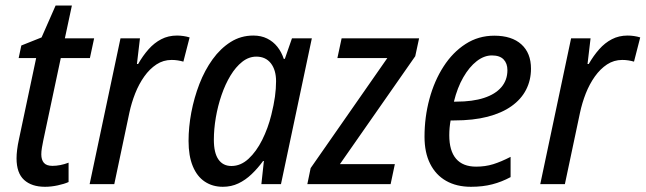

<svg xmlns="http://www.w3.org/2000/svg" viewBox="-20 -679 2381 708"><path d="M146 9.8Q96.7 9.8 68.8 -15.6Q41 -41 41 -95.2Q41 -109.4 43.2 -127.2Q45.4 -145 49.8 -165L113.3 -464.8H48.8L58.6 -511.2L133.3 -541L185.1 -658.7H245.1L219.2 -537.6H327.1L311.5 -464.8H204.1L139.6 -161.1Q136.7 -147.5 134.5 -134Q132.3 -120.6 132.3 -109.9Q132.3 -89.8 141.8 -78.6Q151.4 -67.4 173.3 -67.4Q187.5 -67.4 202.4 -70.3Q217.3 -73.2 232.9 -79.1V-7.8Q216.8 -0.5 192.6 4.6Q168.5 9.8 146 9.8Z M310.5 0 424.3 -537.6H496.1L484.9 -442.9H489.3Q506.8 -473.6 527.8 -497.3Q548.8 -521 574.7 -534.4Q600.6 -547.9 632.8 -547.9Q644.5 -547.9 656.5 -546.1Q668.5 -544.4 679.2 -541L656.2 -451.7Q646.5 -454.6 635.5 -456.3Q624.5 -458 612.8 -458Q582 -458 556.9 -441.4Q531.7 -424.8 512 -397Q492.2 -369.1 478.5 -334.5Q464.8 -299.8 457 -263.2L401.4 0Z M801.8 9.8Q763.7 9.8 735.1 -9.3Q706.5 -28.3 690.9 -66.2Q675.3 -104 675.3 -159.2Q675.3 -210.4 685.5 -264.6Q695.8 -318.8 715.3 -369.4Q734.9 -419.9 763.9 -460.2Q793 -500.5 830.6 -524.2Q868.2 -547.9 914.1 -547.9Q942.9 -547.9 965.1 -536.9Q987.3 -525.9 1002.7 -506.6Q1018.1 -487.3 1026.4 -461.9H1030.3L1056.6 -537.6H1129.9L1016.1 0H943.8L953.1 -85.4H950.2Q930.7 -58.6 908 -36.9Q885.3 -15.1 859.1 -2.7Q833 9.8 801.8 9.8ZM833.5 -66.9Q867.7 -66.9 896.5 -93.5Q925.3 -120.1 946.8 -163.1Q968.3 -206.1 980.5 -255.4Q989.7 -292.5 993.9 -322.5Q998 -352.5 998 -379.4Q998 -420.9 978.8 -445.6Q959.5 -470.2 925.3 -470.2Q897.5 -470.2 873.3 -451.2Q849.1 -432.1 829.8 -400.1Q810.5 -368.2 796.9 -328.4Q783.2 -288.6 775.9 -245.8Q768.6 -203.1 768.6 -163.6Q768.6 -115.2 785.4 -91.1Q802.2 -66.9 833.5 -66.9Z M1113.3 0 1125.5 -59.1 1408.2 -464.8H1224.1L1239.7 -537.6H1525.4L1511.2 -471.7L1233.4 -73.7H1436L1420.4 0Z M1716.8 9.8Q1663.6 9.8 1625.2 -12Q1586.9 -33.7 1566.2 -75Q1545.4 -116.2 1545.4 -174.8Q1545.4 -247.1 1563.5 -314Q1581.5 -380.9 1615.5 -433.6Q1649.4 -486.3 1696.8 -516.8Q1744.1 -547.4 1802.7 -547.4Q1867.2 -547.4 1902.6 -515.4Q1938 -483.4 1938 -425.8Q1938 -383.3 1919.9 -348.1Q1901.9 -313 1866.2 -287.6Q1830.6 -262.2 1777.8 -248.5Q1725.1 -234.9 1654.8 -234.9H1641.6Q1639.2 -221.7 1637.9 -207.8Q1636.7 -193.8 1636.7 -180.2Q1636.7 -123 1661.6 -93.8Q1686.5 -64.5 1735.8 -64.5Q1769.5 -64.5 1798.6 -73.5Q1827.6 -82.5 1862.8 -100.6V-25.9Q1830.1 -8.3 1795.2 0.7Q1760.3 9.8 1716.8 9.8ZM1653.8 -304.2H1662.6Q1722.7 -304.2 1764.6 -317.9Q1806.6 -331.5 1828.9 -357.7Q1851.1 -383.8 1851.1 -420.4Q1851.1 -445.3 1836.9 -460Q1822.8 -474.6 1793.9 -474.6Q1765.1 -474.6 1737.8 -453.4Q1710.4 -432.1 1688.5 -394Q1666.5 -356 1653.8 -304.2Z M1972.2 0 2085.9 -537.6H2157.7L2146.5 -442.9H2150.9Q2168.5 -473.6 2189.5 -497.3Q2210.4 -521 2236.3 -534.4Q2262.2 -547.9 2294.4 -547.9Q2306.2 -547.9 2318.1 -546.1Q2330.1 -544.4 2340.8 -541L2317.9 -451.7Q2308.1 -454.6 2297.1 -456.3Q2286.1 -458 2274.4 -458Q2243.7 -458 2218.5 -441.4Q2193.4 -424.8 2173.6 -397Q2153.8 -369.1 2140.1 -334.5Q2126.5 -299.8 2118.7 -263.2L2063 0Z"/></svg>

Font: Open Sans SemiCondensed Medium
Style: Italic
Weight: 500
Width: 4
Italic angle: -12°
Designer: Monotype Design Team
Foundry: Monotype Imaging Inc.
Version: Version 3.000